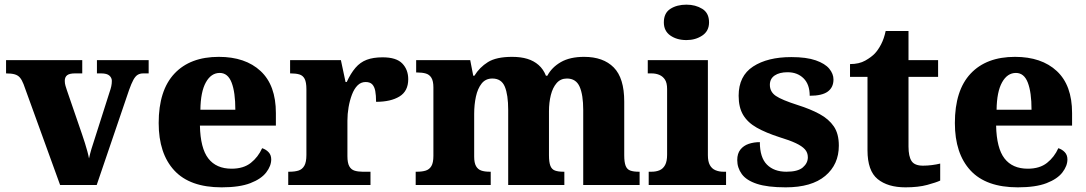

<svg xmlns="http://www.w3.org/2000/svg" viewBox="-20 -794 4660 824"><path d="M81 -433Q74 -451 65.5 -461Q57 -471 43 -475Q29 -479 6 -479V-536H333V-479H302Q278 -479 268 -471Q258 -463 258 -447Q258 -436 261 -426Q264 -416 267 -407L332 -218Q339 -198 344.5 -180Q350 -162 354.5 -146Q359 -130 362 -114Q366 -133 372.5 -155Q379 -177 385 -194L450 -398Q455 -412 457.5 -423.5Q460 -435 460 -447Q460 -460 449.5 -469.5Q439 -479 414 -479H396V-536H618V-479H595Q581 -479 571 -473Q561 -467 552.5 -451.5Q544 -436 534 -408L395 0H238Z M931 10Q795 10 728 -62.5Q661 -135 661 -266Q661 -406 728.5 -478Q796 -550 919 -550Q1033 -550 1098.5 -489Q1164 -428 1164 -309V-255H838Q840 -158 874 -114Q908 -70 974 -70Q1025 -70 1056.5 -95Q1088 -120 1105 -158Q1121 -153 1132.5 -141Q1144 -129 1144 -110Q1144 -82 1122.5 -54Q1101 -26 1054.5 -8Q1008 10 931 10ZM990 -323Q990 -398 974 -439.5Q958 -481 923 -481Q886 -481 863.5 -440.5Q841 -400 840 -323Z M1217 0V-57H1222Q1245 -57 1261 -62Q1277 -67 1286 -82.5Q1295 -98 1295 -129V-411Q1295 -441 1287.5 -455.5Q1280 -470 1265 -474.5Q1250 -479 1228 -479H1225V-536H1443L1463 -442H1468Q1485 -479 1505.5 -503Q1526 -527 1554 -537.5Q1582 -548 1622 -548Q1681 -548 1706.5 -521.5Q1732 -495 1732 -454Q1732 -403 1694.5 -380Q1657 -357 1594 -357Q1594 -385 1590.5 -403.5Q1587 -422 1577.5 -432Q1568 -442 1549 -442Q1529 -442 1514.5 -427.5Q1500 -413 1490.5 -388Q1481 -363 1476 -334Q1471 -305 1471 -276V-124Q1471 -95 1479 -80.5Q1487 -66 1502 -61.5Q1517 -57 1536 -57H1570V0Z M1764 0V-57H1769Q1792 -57 1807.5 -62Q1823 -67 1831.5 -81.5Q1840 -96 1840 -125V-419Q1840 -446 1831.5 -460Q1823 -474 1807.5 -478.5Q1792 -483 1770 -483H1766V-536H1998L2011 -469H2016Q2038 -505 2074 -527.5Q2110 -550 2178 -550Q2215 -550 2243 -541.5Q2271 -533 2291.5 -515Q2312 -497 2323 -469H2329Q2348 -505 2387 -527.5Q2426 -550 2487 -550Q2569 -550 2614 -504.5Q2659 -459 2659 -358V-128Q2659 -98 2665 -82.5Q2671 -67 2685 -62Q2699 -57 2721 -57H2725V0H2483V-322Q2483 -387 2467.5 -422Q2452 -457 2413 -457Q2386 -457 2369 -437.5Q2352 -418 2344 -386Q2336 -354 2336 -316V-128Q2336 -98 2342 -82.5Q2348 -67 2362 -62Q2376 -57 2398 -57H2402V0H2161V-322Q2161 -387 2146.5 -422Q2132 -457 2093 -457Q2064 -457 2047 -435.5Q2030 -414 2022.5 -379.5Q2015 -345 2015 -305V-122Q2015 -95 2023 -81Q2031 -67 2045.5 -62Q2060 -57 2082 -57H2086V0Z M2764 0V-57H2776Q2796 -57 2811 -63.5Q2826 -70 2834.5 -86Q2843 -102 2843 -130V-412Q2843 -438 2834 -452Q2825 -466 2810 -472.5Q2795 -479 2776 -479H2760V-536H3018V-128Q3018 -101 3026.5 -85.5Q3035 -70 3050.5 -63.5Q3066 -57 3084 -57H3096V0ZM2926 -622Q2885 -622 2857 -641.5Q2829 -661 2829 -698Q2829 -738 2857 -756Q2885 -774 2926 -774Q2965 -774 2994 -756Q3023 -738 3023 -698Q3023 -661 2994 -641.5Q2965 -622 2926 -622Z M3352 10Q3274 10 3228.5 -5Q3183 -20 3163.5 -47Q3144 -74 3144 -107Q3144 -135 3157.5 -152Q3171 -169 3193 -176.5Q3215 -184 3241 -184Q3241 -118 3271.5 -87.5Q3302 -57 3355 -57Q3404 -57 3425.5 -75.5Q3447 -94 3447 -119Q3447 -139 3434.5 -153Q3422 -167 3395.5 -179.5Q3369 -192 3326 -205Q3267 -224 3228 -246Q3189 -268 3169.5 -300.5Q3150 -333 3150 -383Q3150 -468 3212 -508.5Q3274 -549 3376 -549Q3441 -549 3481 -535Q3521 -521 3539 -499Q3557 -477 3557 -453Q3557 -419 3532.5 -401Q3508 -383 3455 -383Q3455 -432 3428.5 -458Q3402 -484 3360 -484Q3325 -484 3304.5 -470Q3284 -456 3284 -430Q3284 -400 3309.5 -382.5Q3335 -365 3404 -343Q3458 -326 3497.5 -304.5Q3537 -283 3558.5 -251.5Q3580 -220 3580 -169Q3580 -88 3521.5 -39Q3463 10 3352 10Z M3866 10Q3790 10 3746.5 -25.5Q3703 -61 3703 -149V-464H3628V-519Q3667 -519 3693.5 -534Q3720 -549 3735 -565Q3749 -580 3761.5 -604Q3774 -628 3781 -661H3879V-536H4006V-464H3879V-165Q3879 -123 3892 -103Q3905 -83 3941 -83Q3960 -83 3979.5 -85.5Q3999 -88 4015 -92V-19Q3998 -11 3959.5 -0.5Q3921 10 3866 10Z M4348 10Q4212 10 4145 -62.5Q4078 -135 4078 -266Q4078 -406 4145.5 -478Q4213 -550 4336 -550Q4450 -550 4515.5 -489Q4581 -428 4581 -309V-255H4255Q4257 -158 4291 -114Q4325 -70 4391 -70Q4442 -70 4473.5 -95Q4505 -120 4522 -158Q4538 -153 4549.5 -141Q4561 -129 4561 -110Q4561 -82 4539.5 -54Q4518 -26 4471.5 -8Q4425 10 4348 10ZM4407 -323Q4407 -398 4391 -439.5Q4375 -481 4340 -481Q4303 -481 4280.5 -440.5Q4258 -400 4257 -323Z"/></svg>

Font: Noto Serif Ethiopic ExtraBold
Style: Regular
Weight: 800
Version: Version 2.102